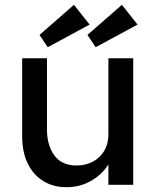

<svg xmlns="http://www.w3.org/2000/svg" viewBox="-20 -767 645 797"><path d="M430 -525H533V0H430V-110L448 -122Q437 -89 411 -59Q385 -29 345 -9.5Q305 10 256 10Q201 10 159.5 -15.5Q118 -41 95 -88.5Q72 -136 72 -201V-525H175V-229Q175 -164 205.5 -122Q236 -80 298 -80Q334 -80 364.5 -95.5Q395 -111 412.5 -140.5Q430 -170 430 -209ZM144 -622 287 -747 352 -665 178 -571ZM343 -622 486 -747 551 -665 377 -571Z"/></svg>

Font: Lexend
Style: Regular
Weight: 400
Designer: Thomas Jockin
Foundry: Lexend
Version: Version 1.000